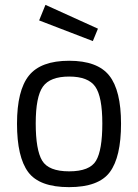

<svg xmlns="http://www.w3.org/2000/svg" viewBox="-20 -760 568 790"><path d="M50 -251Q50 -388 99 -449Q148 -510 264.5 -510Q381 -510 429.5 -449Q478 -388 478 -251Q478 -114 432 -52Q386 10 264 10Q142 10 96 -52Q50 -114 50 -251ZM127 -252.5Q127 -143 153.5 -99Q180 -55 264.5 -55Q349 -55 375 -98.5Q401 -142 401 -252Q401 -362 372 -403.5Q343 -445 264.5 -445Q186 -445 156.5 -403.5Q127 -362 127 -252.5ZM167 -740 383 -642 362 -591 141 -676Z"/></svg>

Font: Titillium Web
Style: Regular
Weight: 400
Version: Version 1.001;PS 57.000;hotconv 1.0.70;makeotf.lib2.5.55311